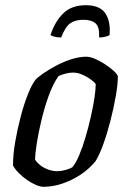

<svg xmlns="http://www.w3.org/2000/svg" viewBox="-20 -718 500 738"><path d="M148 0Q135 0 118.5 -7Q102 -14 84.5 -26Q67 -38 52.5 -52.5Q38 -67 30 -82Q30 -124 38.5 -173Q47 -222 59.5 -269.5Q72 -317 87 -355Q102 -393 116 -411Q126 -422 148 -437Q170 -452 197.5 -466.5Q225 -481 255 -490.5Q285 -500 312 -500Q326 -500 345 -492Q364 -484 383 -471.5Q402 -459 416 -446.5Q430 -434 433 -425Q433 -394 425 -348.5Q417 -303 404.5 -254Q392 -205 377 -163.5Q362 -122 347 -98Q321 -67 288 -45.5Q255 -24 218.5 -12Q182 0 148 0ZM199 -60Q207 -60 217 -61.5Q227 -63 238 -66.5Q249 -70 258 -75Q271 -90 284 -120.5Q297 -151 308.5 -190Q320 -229 329 -268.5Q338 -308 343 -341.5Q348 -375 348 -395Q338 -407 323.5 -416.5Q309 -426 293 -432.5Q277 -439 260 -439Q247 -439 233.5 -435.5Q220 -432 205 -426Q183 -394 167 -349.5Q151 -305 139.5 -257Q128 -209 121.5 -168Q115 -127 115 -104Q123 -92 136 -82Q149 -72 166 -66Q183 -60 199 -60ZM215 -574Q200 -574 189 -577Q178 -580 174 -583Q191 -635 223 -666.5Q255 -698 310 -698Q364 -698 385 -666.5Q406 -635 401 -583Q397 -580 385.5 -577Q374 -574 361 -574Q363 -615 347 -628.5Q331 -642 301 -642Q269 -642 250 -628.5Q231 -615 215 -574Z"/></svg>

Font: Texturina 12pt
Style: Italic
Weight: 400
Italic angle: -11°
Designer: Guillermo Torres Carreño
Foundry: Omnibus-Type
Version: Version 1.002